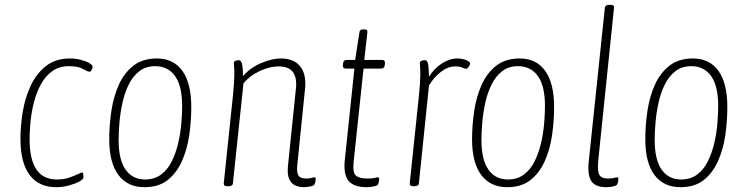

<svg xmlns="http://www.w3.org/2000/svg" viewBox="-20 -772 3108 798"><path d="M214 6Q141 6 103 -45Q65 -96 65 -195Q65 -249 74.5 -307Q84 -365 107.5 -415.5Q131 -466 171 -497.5Q211 -529 271 -529Q294 -529 315.5 -523.5Q337 -518 351 -510Q365 -502 365 -494Q365 -489 361 -481.5Q357 -474 352 -474Q344 -474 324.5 -485.5Q305 -497 266 -497Q226 -497 197.5 -476.5Q169 -456 150.5 -422.5Q132 -389 121.5 -348.5Q111 -308 107 -267.5Q103 -227 103 -193Q103 -26 216 -26Q245 -26 267 -33.5Q289 -41 303 -48Q317 -55 321 -55Q325 -55 326 -49Q327 -43 327 -35Q327 -27 309.5 -17.5Q292 -8 266 -1Q240 6 214 6Z M580 6Q510 6 472 -45Q434 -96 434 -193Q434 -252 443 -311.5Q452 -371 474 -420Q496 -469 534.5 -499Q573 -529 632 -529Q701 -529 738 -477.5Q775 -426 775 -327Q775 -269 766.5 -210Q758 -151 736 -102Q714 -53 676.5 -23.5Q639 6 580 6ZM583 -26Q622 -26 649.5 -46.5Q677 -67 694 -101.5Q711 -136 720.5 -176.5Q730 -217 733.5 -257.5Q737 -298 737 -331Q737 -415 707.5 -456Q678 -497 625 -497Q586 -497 559 -476Q532 -455 515 -420.5Q498 -386 489 -345Q480 -304 476.5 -263.5Q473 -223 473 -191Q473 -108 502 -67Q531 -26 583 -26Z M1242 6Q1226 6 1209 -0.5Q1192 -7 1182.5 -26.5Q1173 -46 1177 -84L1210 -405Q1211 -410 1211 -414.5Q1211 -419 1211 -423Q1211 -458 1193.5 -477Q1176 -496 1137 -496Q1100 -496 1059 -476.5Q1018 -457 992 -426L948 -10Q947 2 929 2H925Q909 2 910 -10L948 -373Q951 -402 952.5 -425.5Q954 -449 954 -461Q954 -482 953 -494Q952 -506 952 -509Q952 -517 959.5 -519.5Q967 -522 972 -522Q983 -522 986.5 -503.5Q990 -485 990 -456Q1022 -492 1067 -510.5Q1112 -529 1147 -529Q1197 -529 1223 -501.5Q1249 -474 1249 -425Q1249 -421 1249 -415.5Q1249 -410 1248 -405L1215 -80Q1213 -55 1220.5 -42.5Q1228 -30 1253 -30Q1267 -30 1274.5 -32.5Q1282 -35 1287 -35Q1292 -35 1292 -28Q1292 -21 1290 -13.5Q1288 -6 1285 -3Q1281 1 1267 3.5Q1253 6 1242 6Z M1505 6Q1450 6 1428.5 -20.5Q1407 -47 1413 -106L1453 -487H1417Q1404 -487 1405 -501L1406 -509Q1407 -523 1422 -523H1456L1474 -638Q1475 -650 1490 -650H1493Q1509 -650 1507 -638L1494 -523H1568Q1581 -523 1580 -509L1579 -501Q1578 -487 1563 -487H1491L1450 -102Q1445 -56 1458.5 -43Q1472 -30 1508 -30Q1527 -30 1536.5 -32.5Q1546 -35 1551 -35Q1556 -35 1556 -28Q1556 -21 1554 -13.5Q1552 -6 1549 -3Q1545 1 1530.5 3.5Q1516 6 1505 6Z M1698 2Q1682 2 1683 -10L1721 -373Q1724 -402 1725.5 -425.5Q1727 -449 1727 -461Q1727 -482 1726 -494Q1725 -506 1725 -509Q1725 -517 1732 -519.5Q1739 -522 1746 -522Q1754 -522 1758 -510.5Q1762 -499 1763 -453Q1785 -488 1817 -508.5Q1849 -529 1880 -529Q1901 -529 1918 -522Q1935 -515 1934 -507Q1933 -501 1927.5 -493.5Q1922 -486 1918 -486Q1911 -486 1901.5 -491Q1892 -496 1871 -496Q1841 -496 1811.5 -472.5Q1782 -449 1763 -417L1721 -10Q1720 2 1702 2Z M2088 6Q2018 6 1980 -45Q1942 -96 1942 -193Q1942 -252 1951 -311.5Q1960 -371 1982 -420Q2004 -469 2042.5 -499Q2081 -529 2140 -529Q2209 -529 2246 -477.5Q2283 -426 2283 -327Q2283 -269 2274.5 -210Q2266 -151 2244 -102Q2222 -53 2184.5 -23.5Q2147 6 2088 6ZM2091 -26Q2130 -26 2157.5 -46.5Q2185 -67 2202 -101.5Q2219 -136 2228.5 -176.5Q2238 -217 2241.5 -257.5Q2245 -298 2245 -331Q2245 -415 2215.5 -456Q2186 -497 2133 -497Q2094 -497 2067 -476Q2040 -455 2023 -420.5Q2006 -386 1997 -345Q1988 -304 1984.5 -263.5Q1981 -223 1981 -191Q1981 -108 2010 -67Q2039 -26 2091 -26Z M2500 6Q2454 6 2437.5 -19.5Q2421 -45 2427 -101L2494 -740Q2496 -752 2513 -752H2517Q2534 -752 2532 -740L2467 -110Q2462 -63 2470.5 -46.5Q2479 -30 2507 -30Q2524 -30 2532 -32.5Q2540 -35 2545 -35Q2550 -35 2550 -28Q2550 -21 2548 -13.5Q2546 -6 2543 -3Q2539 1 2525 3.5Q2511 6 2500 6Z M2808 6Q2738 6 2700 -45Q2662 -96 2662 -193Q2662 -252 2671 -311.5Q2680 -371 2702 -420Q2724 -469 2762.5 -499Q2801 -529 2860 -529Q2929 -529 2966 -477.5Q3003 -426 3003 -327Q3003 -269 2994.5 -210Q2986 -151 2964 -102Q2942 -53 2904.5 -23.5Q2867 6 2808 6ZM2811 -26Q2850 -26 2877.5 -46.5Q2905 -67 2922 -101.5Q2939 -136 2948.5 -176.5Q2958 -217 2961.5 -257.5Q2965 -298 2965 -331Q2965 -415 2935.5 -456Q2906 -497 2853 -497Q2814 -497 2787 -476Q2760 -455 2743 -420.5Q2726 -386 2717 -345Q2708 -304 2704.5 -263.5Q2701 -223 2701 -191Q2701 -108 2730 -67Q2759 -26 2811 -26Z"/></svg>

Font: Asap Condensed Condensed Thin
Style: Italic
Weight: 100
Width: 3
Italic angle: -6°
Designer: Pablo Cosgaya
Foundry: Omnibus-Type
Version: Version 3.001; ttfautohint (v1.8.4.7-5d5b)